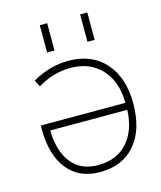

<svg xmlns="http://www.w3.org/2000/svg" viewBox="-112 -813 760 907"><g transform="rotate(-15 268.5 -360.0)"><path d="M464.8 -273.4Q463.9 -377 407.7 -438.5Q351.6 -500 255.9 -500Q170.9 -500 94.7 -453.1L78.1 -485.4Q163.1 -535.2 255.9 -535.2Q369.1 -535.2 434.6 -461.4Q500 -387.7 500 -261.7Q500 -133.8 438 -61Q376 11.7 265.6 11.7Q163.1 11.7 106.9 -59.1Q50.8 -129.9 50.8 -256.8V-273.4ZM464.8 -239.3H87.9Q89.8 -137.7 135.3 -80.1Q180.7 -22.5 265.6 -22.5Q356.4 -22.5 408.7 -81.1Q460.9 -139.6 464.8 -239.3ZM168.9 -598.6V-732.4H205.1V-598.6ZM366.2 -598.6V-732.4H401.4V-598.6Z"/></g></svg>

Font: Gen Shin Gothic ExtraLight
Style: Regular
Weight: 100
Designer: [Source Han Sans]
Ryoko NISHIZUKA  (kana & ideographs); Paul D. Hunt (Latin, Greek & Cyrillic); Wenlong ZHANG  (bopomofo
Version: Version 1.002.20150607